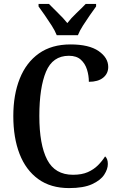

<svg xmlns="http://www.w3.org/2000/svg" viewBox="-20 -951 606 981"><path d="M333 10Q239 10 175.5 -36Q112 -82 80 -164.5Q48 -247 48 -358Q48 -467 81 -549.5Q114 -632 179 -678Q244 -724 340 -724Q435 -724 484 -690Q533 -656 533 -609Q533 -575 507 -554Q481 -533 434 -533Q434 -565 424.5 -595.5Q415 -626 393 -646Q371 -666 332 -666Q249 -666 215 -584.5Q181 -503 181 -358Q181 -212 221 -135Q261 -58 353 -58Q398 -58 428.5 -71.5Q459 -85 480.5 -106.5Q502 -128 517 -152Q531 -140 531 -113Q531 -87 512.5 -58.5Q494 -30 450.5 -10Q407 10 333 10ZM270 -771Q261 -794 244 -820.5Q227 -847 209 -873Q191 -899 177 -918V-931H230Q250 -910 277 -884Q304 -858 324 -833Q343 -858 370.5 -884Q398 -910 418 -931H471V-918Q457 -899 439 -873Q421 -847 404 -820.5Q387 -794 378 -771Z"/></svg>

Font: Noto Serif Myanmar Cond SemBd
Style: Regular
Weight: 600
Width: 3
Designer: Ben Mitchell and the Monotype Design Team
Foundry: Monotype Imaging Inc.
Version: Version 2.106; ttfautohint (v1.8.4.7-5d5b)